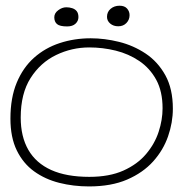

<svg xmlns="http://www.w3.org/2000/svg" viewBox="-20 -629 666 672"><path d="M291.5 23.5Q237 23.5 187.5 11Q138 -1.5 99.5 -29.2Q61 -57 38.8 -102.5Q16.5 -148 16.5 -214Q16.5 -286.5 38.5 -339.5Q60.5 -392.5 99.2 -427Q138 -461.5 189 -478.2Q240 -495 297.5 -495Q346 -495 396.5 -482.5Q447 -470 489.8 -441.5Q532.5 -413 558.8 -365.5Q585 -318 585 -248.5Q585 -200 568.2 -151.8Q551.5 -103.5 516 -64Q480.5 -24.5 425 -0.5Q369.5 23.5 291.5 23.5ZM292.5 -10Q363 -10 412 -32Q461 -54 491.2 -89.8Q521.5 -125.5 535.2 -167.5Q549 -209.5 549 -250Q549 -309 526.8 -349.8Q504.5 -390.5 467.5 -415.5Q430.5 -440.5 385 -451.8Q339.5 -463 292.5 -463Q231.5 -463 176.5 -436.5Q121.5 -410 87 -355.8Q52.5 -301.5 52.5 -217.5Q52.5 -151 79.2 -104.5Q106 -58 159.2 -34Q212.5 -10 292.5 -10ZM215 -536.5Q189 -536.5 179.5 -544.8Q170 -553 170 -568.5Q170 -583 183.8 -593.2Q197.5 -603.5 212 -603.5Q223.5 -603.5 233.2 -600.2Q243 -597 248.8 -589.5Q254.5 -582 254.5 -569Q254.5 -555.5 244.2 -546Q234 -536.5 215 -536.5ZM394 -537Q377 -537 365.8 -546.5Q354.5 -556 354.5 -570Q354.5 -587.5 367.2 -598.2Q380 -609 398.5 -609Q416 -609 424.8 -599Q433.5 -589 433.5 -576Q433.5 -560 422.5 -548.5Q411.5 -537 394 -537Z"/></svg>

Font: Gluten Thin
Style: Regular
Weight: 100
Designer: Tyler Finck
Foundry: Etcetera Type Company
Version: Version 1.300